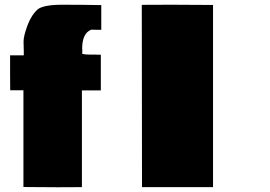

<svg xmlns="http://www.w3.org/2000/svg" viewBox="-20 -787 1137 808"><path d="M80.1 -572.8 79.1 -611.8Q79.1 -635.3 95.5 -679.7Q111.8 -724.1 139.6 -748.5Q165.5 -767.1 242.9 -767.1Q320.3 -767.1 406.2 -765.6V-661.6H389.6Q372.1 -661.6 364.3 -662.1Q325.7 -647.9 325.7 -581.1Q326.7 -578.1 326.7 -576.9Q326.7 -575.7 326.2 -573.7V-560.1Q341.8 -557.1 362.3 -557.1H384.3Q397 -557.1 404.3 -556.6V-406.7H324.7V0.5L222.7 1Q177.2 1 78.6 0V-407.2H22.9L22.5 -481V-554.2H80.1ZM576.7 -766.6 700.7 -767.1Q757.3 -767.1 876.5 -766.1V0.5H577.6Z"/></svg>

Font: Bowlby One
Style: Regular
Weight: 400
Designer: vernon adams
Foundry: vernon adams
Version: Version 1.000